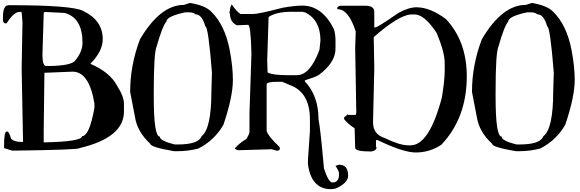

<svg xmlns="http://www.w3.org/2000/svg" viewBox="-40 -1035 4032 1334"><path d="M23.4 -999Q461.9 -999 538.1 -959Q673.8 -893.6 673.8 -762.7Q673.8 -679.7 589.8 -593.8V-590.8Q723.6 -533.2 773.4 -439.5Q821.3 -364.3 821.3 -314.5V-260.7Q821.3 -78.1 511.7 -5.9Q511.7 5.9 45.9 11.7L-11.7 -5.9V-23.4Q-11.7 -121.1 5.9 -121.1H10.7Q22.5 -121.1 37.1 -71.3Q59.6 -48.8 110.4 -48.8H120.1V-52.7L110.4 -557.6L116.2 -880.9L110.4 -949.2L106.4 -952.1H93.8Q56.6 -952.1 5.9 -873H-5.9Q-19.5 -876 -19.5 -902.3V-916Q-19.5 -999 20.5 -999ZM268.6 -949.2 263.7 -945.3V-941.4L254.9 -655.3Q254.9 -576.2 281.2 -576.2Q438.5 -576.2 477.5 -608.4Q533.2 -672.9 533.2 -737.3Q533.2 -912.1 408.2 -945.3L268.6 -952.1ZM268.6 -529.3 263.7 -134.8V-45.9Q529.3 -50.8 529.3 -88.9Q581.1 -88.9 616.2 -286.1V-314.5Q580.1 -537.1 463.9 -537.1Z M1280.3 -1014.6Q1386.7 -997.1 1428.7 -953.1Q1521.5 -862.3 1555.7 -689.5Q1578.1 -571.3 1578.1 -479.5Q1578.1 -363.3 1512.7 -168.9Q1450.2 -59.6 1337.9 -2.9Q1267.6 15.6 1188.5 15.6H1169.9Q1004.9 -12.7 1004.9 -35.2Q914.1 -119.1 898.4 -219.7L864.3 -396.5Q864.3 -583 932.6 -761.7Q1073.2 -1001 1238.3 -1001ZM1028.3 -396.5V-363.3Q1028.3 -85.9 1070.3 -85.9Q1070.3 -56.6 1173.8 -31.2H1193.4Q1340.8 -31.2 1360.4 -88.9Q1428.7 -139.6 1428.7 -400.4L1432.6 -530.3Q1407.2 -851.6 1386.7 -851.6Q1363.3 -935.5 1318.4 -935.5Q1302.7 -949.2 1276.4 -949.2H1246.1Q1116.2 -920.9 1116.2 -884.8Q1089.8 -857.4 1047.9 -710.9Q1028.3 -665 1028.3 -396.5Z M1571.3 -1002.9Q1602.5 -956.1 1630.9 -937.5H1717.8Q1755.9 -937.5 1924.8 -981.4Q2009.8 -996.1 2060.5 -996.1Q2199.2 -996.1 2281.2 -830.1Q2291 -793 2291 -753.9V-696.3Q2291 -599.6 2172.9 -512.7Q2149.4 -499 2078.1 -476.6V-469.7Q2172.9 -369.1 2172.9 -207Q2186.5 -140.6 2210.9 135.7Q2243.2 232.4 2267.6 232.4H2281.2Q2315.4 223.6 2315.4 178.7V168Q2315.4 154.3 2291 117.2L2315.4 109.4Q2378.9 109.4 2378.9 185.5Q2378.9 236.3 2291 275.4L2259.8 279.3Q2123 279.3 2099.6 106.4V77.1L2113.3 -124V-204.1Q2113.3 -394.5 1973.6 -444.3L1920.9 -466.8H1885.7Q1812.5 -466.8 1812.5 -448.2V-127Q1820.3 -90.8 1903.3 -12.7V-4.9H1906.2Q1901.4 12.7 1885.7 12.7L1846.7 2L1613.3 8.8Q1591.8 2 1591.8 -4.9Q1626 -43 1672.9 -70.3Q1693.4 -106.4 1693.4 -117.2V-250L1707 -660.2Q1702.1 -862.3 1683.6 -862.3L1605.5 -859.4Q1557.6 -881.8 1557.6 -941.4H1553.7Q1561.5 -1002.9 1571.3 -1002.9ZM1826.2 -917 1816.4 -614.3 1819.3 -531.2Q1855.5 -512.7 1952.1 -512.7H2022.5Q2115.2 -512.7 2179.7 -689.5L2186.5 -753.9Q2186.5 -894.5 2082 -948.2L2060.5 -953.1H1984.4Q1879.9 -953.1 1826.2 -917Z M2331.1 -995.1H2500Q2560.5 -995.1 2560.5 -952.1V-844.7H2568.4Q2583 -844.7 2728.5 -945.3Q2799.8 -984.4 2853.5 -984.4Q2948.2 -984.4 3058.6 -902.3Q3203.1 -748 3203.1 -504.9Q3203.1 -215.8 3026.4 -29.3Q2945.3 24.4 2848.6 24.4Q2761.7 24.4 2584 -61.5H2572.3V-14.6L2576.2 -11.7Q2576.2 11.7 2540 17.6Q2427.7 17.6 2427.7 -7.8V-11.7L2423.8 -143.6Q2372.1 -177.7 2350.6 -208V-218.8L2375 -240.2L2378.9 -236.3H2431.6L2435.5 -253.9L2427.7 -702.1L2431.6 -816.4Q2381.8 -970.7 2306.6 -970.7L2302.7 -973.6V-980.5Q2308.6 -995.1 2331.1 -995.1ZM2556.6 -777.3 2560.5 -562.5V-558.6L2551.8 -186.5Q2551.8 -100.6 2632.8 -76.2Q2736.3 -25.4 2796.9 -25.4H2812.5Q2942.4 -25.4 3030.3 -358.4Q3049.8 -478.5 3049.8 -543.9V-597.7Q3049.8 -671.9 2994.1 -805.7Q2909.2 -934.6 2840.8 -934.6H2812.5Q2725.6 -925.8 2556.6 -777.3Z M3655.3 -1014.6Q3761.7 -997.1 3803.7 -953.1Q3896.5 -862.3 3930.7 -689.5Q3953.1 -571.3 3953.1 -479.5Q3953.1 -363.3 3887.7 -168.9Q3825.2 -59.6 3712.9 -2.9Q3642.6 15.6 3563.5 15.6H3544.9Q3379.9 -12.7 3379.9 -35.2Q3289.1 -119.1 3273.4 -219.7L3239.3 -396.5Q3239.3 -583 3307.6 -761.7Q3448.2 -1001 3613.3 -1001ZM3403.3 -396.5V-363.3Q3403.3 -85.9 3445.3 -85.9Q3445.3 -56.6 3548.8 -31.2H3568.4Q3715.8 -31.2 3735.4 -88.9Q3803.7 -139.6 3803.7 -400.4L3807.6 -530.3Q3782.2 -851.6 3761.7 -851.6Q3738.3 -935.5 3693.4 -935.5Q3677.7 -949.2 3651.4 -949.2H3621.1Q3491.2 -920.9 3491.2 -884.8Q3464.8 -857.4 3422.9 -710.9Q3403.3 -665 3403.3 -396.5Z"/></svg>

Font: EG Dragon Caps 
Style: Regular
Weight: 400
Designer: Bill Roach / W.K. Roach
Version: Version 1.00 April 18, 2012, initial release